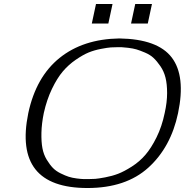

<svg xmlns="http://www.w3.org/2000/svg" viewBox="-20 -924 928 964"><path d="M200 -357Q189 -303 188 -257.5Q187 -212 193 -180Q199 -148 214.5 -122.5Q230 -97 245.5 -81Q261 -65 284.5 -53.5Q308 -42 325 -36.5Q342 -31 365.5 -28Q389 -25 399 -25Q409 -25 425 -25Q428 -25 429 -25Q444 -25 458.5 -26Q473 -27 508 -33.5Q543 -40 573 -51.5Q603 -63 641.5 -87.5Q680 -112 709.5 -146Q739 -180 766 -234.5Q793 -289 807 -357Q819 -411 819 -456.5Q819 -502 811 -534Q803 -566 785.5 -591.5Q768 -617 751 -633Q734 -649 708 -660Q682 -671 665 -676Q648 -681 623 -684Q598 -687 590.5 -687Q583 -687 569 -687Q552 -687 536.5 -686Q521 -685 487 -678.5Q453 -672 425 -660.5Q397 -649 360.5 -624Q324 -599 295.5 -565.5Q267 -532 241 -478Q215 -424 200 -357ZM579 -731Q772 -728 842.5 -635Q913 -542 874 -356Q838 -185 725 -82.5Q612 20 419 20Q45 20 122 -356Q161 -538 279 -633Q397 -728 579 -731ZM659 -904H743L722 -806H638ZM462 -904H545L524 -806H441ZM659 -904H743L722 -806H638ZM462 -904H545L524 -806H441Z"/></svg>

Font: Afta sans
Style: Italic
Weight: 400
Italic angle: -12°
Designer: par.qink
Foundry: Oriol Esparraguera Font
Version: Version 1.000